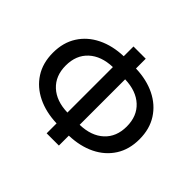

<svg xmlns="http://www.w3.org/2000/svg" viewBox="-176 -955 1203 1203"><g transform="rotate(45 426.0 -353.0)"><path d="M372 31V-57Q275.5 -60 201 -96.2Q126.5 -132.5 84.5 -198Q42.5 -263.5 42.5 -354Q42.5 -444.5 84.5 -510.2Q126.5 -576 201 -612.5Q275.5 -649 372 -652V-738.5H480.5V-652Q577.5 -649 651.8 -612.5Q726 -576 768 -510.2Q810 -444.5 810 -354Q810 -263.5 768 -198Q726 -132.5 651.8 -96.2Q577.5 -60 480.5 -57V31ZM372 -153V-556Q272 -553 214 -499.5Q156 -446 156 -354Q156 -262.5 214 -209Q272 -155.5 372 -153ZM480.5 -153Q581 -155.5 639 -209Q697 -262.5 697 -354Q697 -446 639 -499.5Q581 -553 480.5 -556Z"/></g></svg>

Font: Geologica
Style: Regular
Weight: 400
Designer: Sindre Bremnes, Frode Helland
Foundry: Monokrom Skriftforlag AS
Version: Version 1.010; ttfautohint (v1.8.4.7-5d5b);gftools[0.9.28]